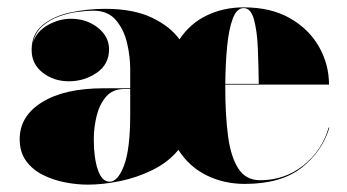

<svg xmlns="http://www.w3.org/2000/svg" viewBox="-20 -492 944 522"><path d="M66 -356Q66 -399.5 96 -424Q126 -448.5 172 -458.2Q218 -468 266 -468Q342.5 -468 392.5 -444.2Q442.5 -420.5 468 -385Q497 -428.5 542.5 -450.2Q588 -472 642.5 -472Q717 -472 768.8 -442.2Q820.5 -412.5 847.5 -364.5Q874.5 -316.5 874.5 -262H592.5Q592.5 -257 592.5 -252Q592.5 -180 599.8 -123.5Q607 -67 627.5 -34.5Q648 -2 687.5 -2Q753.5 -2 804.2 -41.8Q855 -81.5 873.5 -145H875.5Q856 -80 800 -36Q744 8 645.5 8Q589 8 541.8 -15.2Q494.5 -38.5 465 -84.5Q437.5 -51 395 -30Q352.5 -9 305.8 0.5Q259 10 218.5 10Q189 10 156.8 3.8Q124.5 -2.5 96.5 -16.5Q68.5 -30.5 51 -54.5Q33.5 -78.5 33.5 -113.5Q33.5 -176.5 94.5 -214.2Q155.5 -252 262 -252H334V-304.5Q334 -338 325.5 -374.8Q317 -411.5 295.2 -437.2Q273.5 -463 233.5 -463Q215 -463 189.5 -459.5Q164 -456 139 -446.8Q114 -437.5 95 -420.8Q76 -404 70 -377Q79.5 -406.5 110 -423.8Q140.5 -441 172.5 -441Q215.5 -441 246 -416.8Q276.5 -392.5 276.5 -358Q276.5 -317 242.8 -294Q209 -271 167.5 -271Q126 -271 96 -294.5Q66 -318 66 -356ZM683.5 -264Q683 -313 681 -360.5Q679 -408 670.5 -439Q662 -470 642.5 -470Q623.5 -470 612.8 -441.2Q602 -412.5 597.5 -365.5Q593 -318.5 592.5 -264ZM278 2Q300.5 2 317.2 -42Q334 -86 334 -180.5V-250H317Q286.5 -250 268.5 -229.2Q250.5 -208.5 242.8 -177Q235 -145.5 235 -113Q235 -63 246 -30.5Q257 2 278 2Z"/></svg>

Font: Bodoni* 96pt Fatface
Style: Regular
Weight: 900
Version: Version 2.3